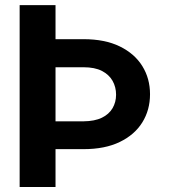

<svg xmlns="http://www.w3.org/2000/svg" viewBox="-20 -748 691 768"><path d="M58.6 -727.5H202.1V0H58.6ZM125.5 -591.3H314Q399.9 -591.3 459.2 -562.3Q518.6 -533.2 549.3 -483.6Q580.1 -434.1 580.1 -371.1Q580.1 -308.1 549.3 -258.5Q518.6 -209 459.2 -180.2Q399.9 -151.4 314 -151.4H125.5V-262.7H314Q358.9 -263.2 387.5 -277.1Q416 -291 430.2 -315.2Q444.3 -339.4 444.3 -369.1Q444.3 -399.9 430.2 -424.8Q416 -449.7 387.5 -464.4Q358.9 -479 314 -479H125.5Z"/></svg>

Font: Inter Cardless Tabular Bold
Style: Bold
Weight: 700
Designer: Rasmus Andersson
Foundry: rsms
Version: Version 4.000;git-4fc901f